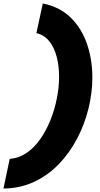

<svg xmlns="http://www.w3.org/2000/svg" viewBox="-116 -847 575 1108"><path d="M131 -827Q230 -807 293 -744.5Q356 -682 386.5 -592Q417 -502 417 -400Q417 -311 394.5 -220Q372 -129 329 -47Q286 35 224 99.5Q162 164 81.5 202Q1 240 -96 241L-60 70Q-8 66 36.5 36Q81 6 115.5 -43Q150 -92 174.5 -152.5Q199 -213 212 -278.5Q225 -344 225 -405Q225 -467 211 -520Q197 -573 168.5 -609Q140 -645 94 -656Z"/></svg>

Font: Be Vietnam Pro Black
Style: Italic
Weight: 900
Italic angle: -12°
Designer: Lam Bao, Tony Le, Vietanh Nguyen
Foundry: Yellow Type Foundry
Version: Version 1.002; ttfautohint (v1.8.3)